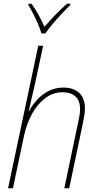

<svg xmlns="http://www.w3.org/2000/svg" viewBox="-20 -1004 522 1024"><path d="M23 0 184 -760H210L164 -545Q156 -511 148 -476.5Q140 -442 133 -411H135Q150 -441 176 -470Q202 -499 238 -518Q274 -537 317 -537Q372 -537 402.5 -508.5Q433 -480 433 -425Q433 -408 429 -383.5Q425 -359 420 -337L349 0H323L395 -343Q400 -364 403.5 -384.5Q407 -405 407 -422Q407 -468 382 -490Q357 -512 313 -512Q264 -512 222.5 -481.5Q181 -451 151.5 -398Q122 -345 108 -279L49 0ZM201 -826Q195 -847 183 -875Q171 -903 157 -931Q143 -959 131 -977L133 -984H148Q167 -958 185.5 -924.5Q204 -891 217 -861Q241 -889 273 -922.5Q305 -956 337 -984H356L355 -977Q334 -957 309 -930.5Q284 -904 261 -876.5Q238 -849 222 -826Z"/></svg>

Font: Noto Sans SemiCondensed Thin
Style: Italic
Weight: 100
Width: 4
Italic angle: -12°
Designer: Monotype Design Team
Foundry: Monotype Imaging Inc.
Version: Version 2.013; ttfautohint (v1.8.4.7-5d5b)